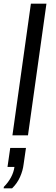

<svg xmlns="http://www.w3.org/2000/svg" viewBox="-21 -740 306 1050"><path d="M47 0 148 -720H233L132 0ZM-1 290 0 282Q24 258 39 230Q54 202 58 173H20L35 69H121L108 159Q104 193 88.5 228Q73 263 45 290Z"/></svg>

Font: Chivo Medium Light
Style: Italic
Weight: 300
Italic angle: -8.05°
Version: Version 2.002